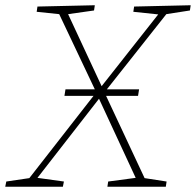

<svg xmlns="http://www.w3.org/2000/svg" viewBox="-36 -713 748 733"><path d="M214 -372H326L190 -659L104 -668L107 -688L326 -693L323 -673L224 -659L352 -384L568 -658L473 -668L476 -688L692 -693L689 -673L599 -659L372 -372H495L491 -347H369L516 -33L600 -20L597 0H374L377 -20L482 -34L342 -336L107 -34L208 -20L204 0H-16L-12 -20L76 -33L321 -347H210Z"/></svg>

Font: Bitter ExtraLight
Style: Italic
Weight: 200
Italic angle: -9°
Designer: Sol Matas, and Bitter project Authors
Foundry: Sol Matas
Version: Version 2.001